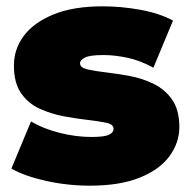

<svg xmlns="http://www.w3.org/2000/svg" viewBox="-20 -577 605 607"><path d="M264 10Q194 10 126 -5Q58 -20 16 -44L78 -193Q117 -170 168.5 -157Q220 -144 269 -144Q310 -144 324.5 -151Q339 -158 339 -170Q339 -184 315.5 -189Q292 -194 256 -198Q221 -202 181 -209.5Q141 -217 105 -233.5Q69 -250 46.5 -282.5Q24 -315 24 -370Q24 -422 55.5 -464Q87 -506 149.5 -531.5Q212 -557 304 -557Q364 -557 424 -546Q484 -535 527 -512L465 -363Q423 -386 382.5 -394.5Q342 -403 307 -403Q264 -403 248.5 -395Q233 -387 233 -377Q233 -363 257 -357.5Q281 -352 316 -348Q351 -344 391 -336.5Q431 -329 466.5 -311.5Q502 -294 524.5 -261.5Q547 -229 547 -175Q547 -126 516 -83.5Q485 -41 422 -15.5Q359 10 264 10Z"/></svg>

Font: Montserrat Black
Style: Regular
Weight: 900
Designer: Julieta Ulanovsky
Foundry: Julieta Ulanovsky
Version: Version 9.000; ttfautohint (v1.8.4.7-5d5b)